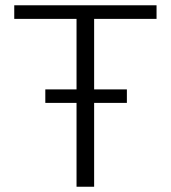

<svg xmlns="http://www.w3.org/2000/svg" viewBox="-20 -710 649 730"><path d="M575.2 -638.2H337.9V-370.1H462.4V-318.8H337.9V0H271V-318.8H152.3V-370.1H271V-638.2H34.2V-689.9H575.2Z"/></svg>

Font: Acari Sans Light
Style: Regular
Weight: 300
Designer: Alfredo Marco Pradil and Stefan Peev
Foundry: Hanken Design Co.
Version: Version 1.045;January 11, 2019;FontCreator 11.5.0.2425 64-bi